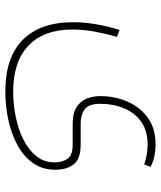

<svg xmlns="http://www.w3.org/2000/svg" viewBox="38 -393 601 717"><g transform="rotate(90 338.5 -34.5)"><path d="M321.8 246.1Q194.3 246.1 128.7 180.9Q63 115.7 63 -6.8Q63 -48.3 70.6 -92.8Q78.1 -137.2 91.8 -180.7L117.7 -170.9Q106 -130.4 98.1 -87.9Q90.3 -45.4 90.3 -3.9Q90.3 102.1 150.1 159.4Q210 216.8 321.8 216.8Q369.1 216.8 416 207.3Q462.9 197.8 501.5 178.5Q540 159.2 563.2 130.1Q586.4 101.1 586.4 62.5Q586.4 33.7 573 14.2Q559.6 -5.4 521 -5.4H441.9Q402.3 -5.4 379.9 -20Q357.4 -34.7 348.1 -58.1Q338.9 -81.5 338.9 -107.9Q338.9 -162.1 359.1 -209.2Q379.4 -256.3 419.2 -285.6Q459 -314.9 518.1 -314.9Q568.4 -314.9 603 -296.4L594.2 -272.5Q577.6 -278.3 559.1 -281.7Q540.5 -285.2 519 -285.2Q468.8 -285.2 435.1 -261.5Q401.4 -237.8 384.5 -197.5Q367.7 -157.2 367.7 -107.4Q367.7 -65.4 388.2 -50.3Q408.7 -35.2 441.9 -35.2H521Q572.8 -35.2 593.3 -9.8Q613.8 15.6 613.8 60.5Q613.8 106.9 589.6 141.8Q565.4 176.8 523.9 199.7Q482.4 222.7 430.2 234.4Q377.9 246.1 321.8 246.1Z"/></g></svg>

Font: Vazirmatn UI FD Thin
Style: Regular
Weight: 100
Designer: Saber Rastikerdar
Foundry: Saber Rastikerdar
Version: Version 33.003